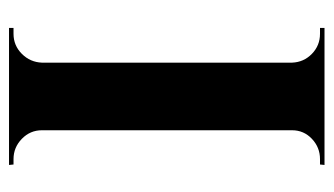

<svg xmlns="http://www.w3.org/2000/svg" viewBox="-177 -563 740 426"><g transform="rotate(90 193.0 -350.0)"><path d="M55 -10Q81 -10 99.5 -28.5Q118 -47 119 -73V-628Q118 -654 99.5 -672Q81 -690 55 -690H42V-700H346L345 -690H333Q307 -690 288 -672Q269 -654 269 -628V-73Q269 -47 288 -28.5Q307 -10 333 -10H345L346 0H42V-10Z"/></g></svg>

Font: Cinzel Decorative
Style: Bold
Weight: 700
Version: Version 1.002;PS 001.002;hotconv 1.0.56;makeotf.lib2.0.21325